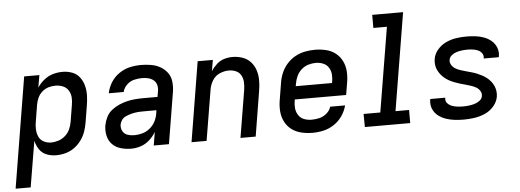

<svg xmlns="http://www.w3.org/2000/svg" viewBox="-71 -900 3440 1270"><g transform="rotate(-5 1648.5 -265.0)"><path d="M-15 205H85L136 -100Q143 -69 160.5 -42.5Q178 -16 208 -4Q238 8 271 8Q302 8 333 0Q364 -8 391 -27Q418 -46 438 -73Q458 -100 468.5 -130Q479 -160 484 -190L502 -300Q508 -334 509 -367.5Q510 -401 502 -432.5Q494 -464 475 -489.5Q456 -515 425.5 -526.5Q395 -538 361 -538Q329 -538 297.5 -529Q266 -520 238.5 -498Q211 -476 193 -448L207 -530H106ZM245 -79Q219 -79 196.5 -91Q174 -103 164 -126Q154 -149 153 -175Q152 -201 157 -227L175 -337Q179 -360 189 -382Q199 -404 218.5 -421Q238 -438 261 -444.5Q284 -451 307 -451Q333 -451 356 -441.5Q379 -432 392 -411.5Q405 -391 407 -365.5Q409 -340 404 -314L386 -204Q382 -180 371.5 -156Q361 -132 340.5 -113.5Q320 -95 295 -87Q270 -79 245 -79Z M770 8Q802 8 834 -2.5Q866 -13 892 -36.5Q918 -60 935 -89L920 0H1021L1078 -345Q1083 -379 1079 -412Q1075 -445 1056 -470.5Q1037 -496 1009 -511.5Q981 -527 948 -532.5Q915 -538 881 -538Q844 -538 807 -529.5Q770 -521 736.5 -498Q703 -475 682 -441Q661 -407 654 -370H753Q759 -397 780.5 -417.5Q802 -438 828.5 -444.5Q855 -451 881 -451Q902 -451 921.5 -446.5Q941 -442 956.5 -430Q972 -418 977.5 -399Q983 -380 980 -359L973 -318H882Q854 -318 826.5 -316Q799 -314 771.5 -307.5Q744 -301 717.5 -289.5Q691 -278 667.5 -259.5Q644 -241 631 -214.5Q618 -188 613 -161Q607 -126 614.5 -92Q622 -58 645 -34.5Q668 -11 701.5 -1.5Q735 8 770 8ZM798 -79Q774 -79 752.5 -86.5Q731 -94 720.5 -114.5Q710 -135 714 -158Q717 -174 727.5 -188Q738 -202 754 -209Q770 -216 785.5 -220.5Q801 -225 817.5 -227.5Q834 -230 850 -230.5Q866 -231 882 -231H958L955 -210Q951 -183 938 -157.5Q925 -132 902 -113Q879 -94 851.5 -86.5Q824 -79 798 -79Z M1171 0H1271L1327 -337Q1332 -368 1349.5 -396.5Q1367 -425 1397.5 -438Q1428 -451 1458 -451Q1484 -451 1506 -441Q1528 -431 1539 -410Q1550 -389 1551 -364Q1552 -339 1548 -314L1496 0H1597L1646 -300Q1652 -335 1652 -369.5Q1652 -404 1642 -435.5Q1632 -467 1610 -491.5Q1588 -516 1556 -527Q1524 -538 1490 -538Q1462 -538 1434.5 -530Q1407 -522 1384.5 -501.5Q1362 -481 1346 -456L1359 -530H1258Z M1975 8Q2012 8 2048.5 -0.5Q2085 -9 2118 -31Q2151 -53 2173 -85.5Q2195 -118 2204 -154H2105Q2098 -129 2075.5 -110Q2053 -91 2027 -85Q2001 -79 1976 -79Q1949 -79 1925.5 -88Q1902 -97 1888.5 -118Q1875 -139 1872.5 -164.5Q1870 -190 1875 -216L1876 -222H2217L2230 -300Q2237 -338 2235 -375Q2233 -412 2217.5 -444.5Q2202 -477 2174 -499Q2146 -521 2110 -529.5Q2074 -538 2037 -538Q2004 -538 1970.5 -531.5Q1937 -525 1906 -508Q1875 -491 1851 -464Q1827 -437 1813.5 -405Q1800 -373 1795 -340L1777 -230Q1770 -192 1772.5 -154.5Q1775 -117 1791 -84.5Q1807 -52 1835.5 -30.5Q1864 -9 1900.5 -0.5Q1937 8 1975 8ZM1890 -309 1893 -326Q1897 -351 1908 -375Q1919 -399 1939.5 -417.5Q1960 -436 1985 -443.5Q2010 -451 2035 -451Q2061 -451 2084 -441.5Q2107 -432 2120 -411.5Q2133 -391 2135 -365.5Q2137 -340 2132 -314L2131 -309Z M2322 0H2623V-87H2533L2640 -735H2435V-648H2525L2432 -87H2321Z M2979 8Q3013 8 3048 3Q3083 -2 3117.5 -16.5Q3152 -31 3177.5 -60Q3203 -89 3209 -124Q3212 -143 3209.5 -161.5Q3207 -180 3199.5 -196.5Q3192 -213 3180.5 -227Q3169 -241 3155 -252Q3141 -263 3125 -271.5Q3109 -280 3092 -287Q3075 -294 3057 -299Q3039 -304 3021 -309Q3003 -314 2985.5 -319.5Q2968 -325 2952.5 -334Q2937 -343 2926.5 -359Q2916 -375 2919 -394Q2922 -412 2938 -424.5Q2954 -437 2972 -442Q2990 -447 3007.5 -449Q3025 -451 3043 -451Q3061 -451 3078.5 -448.5Q3096 -446 3111.5 -439.5Q3127 -433 3137.5 -418.5Q3148 -404 3145 -386Q3145 -385 3145 -383H3244Q3245 -387 3246 -390Q3251 -420 3240 -447.5Q3229 -475 3207.5 -493Q3186 -511 3159 -521Q3132 -531 3102.5 -534.5Q3073 -538 3043 -538Q3009 -538 2975 -533Q2941 -528 2908 -513Q2875 -498 2850.5 -469.5Q2826 -441 2821 -407Q2818 -388 2820.5 -369Q2823 -350 2831 -333.5Q2839 -317 2850 -303.5Q2861 -290 2875 -278.5Q2889 -267 2905 -258.5Q2921 -250 2938 -243.5Q2955 -237 2973 -231.5Q2991 -226 3008.5 -221.5Q3026 -217 3044 -211Q3062 -205 3077.5 -196.5Q3093 -188 3103.5 -172Q3114 -156 3111 -137Q3108 -118 3090.5 -105.5Q3073 -93 3054 -88Q3035 -83 3016.5 -81Q2998 -79 2979 -79Q2960 -79 2941.5 -81.5Q2923 -84 2906 -90.5Q2889 -97 2877 -111Q2865 -125 2868 -144V-147H2769Q2768 -143 2768 -140Q2763 -109 2774.5 -81.5Q2786 -54 2809 -36Q2832 -18 2860 -8.5Q2888 1 2918 4.5Q2948 8 2979 8Z"/></g></svg>

Font: Iosevka Sparkle Medium Oblique
Style: Regular
Weight: 500
Italic angle: -9°
Designer: Belleve Invis
Foundry: Belleve Invis
Version: Version 4.5.0; ttfautohint (v1.8.3)